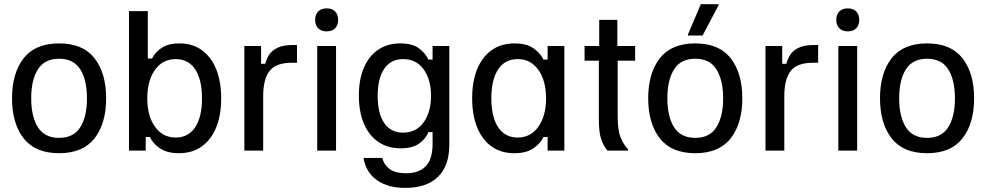

<svg xmlns="http://www.w3.org/2000/svg" viewBox="-20 -720 4715 918"><path d="M262.5 12.5Q148.3 12.5 92.9 -58.8Q37.5 -130 37.5 -250Q37.5 -370 92.9 -441.2Q148.3 -512.5 262.5 -512.5Q376.7 -512.5 432.1 -441.2Q487.5 -370 487.5 -250Q487.5 -130 432.1 -58.8Q376.7 12.5 262.5 12.5ZM262.5 -60.8Q331.7 -60.8 363.8 -111.7Q395.8 -162.5 395.8 -250Q395.8 -337.5 363.8 -388.3Q331.7 -439.2 262.5 -439.2Q193.3 -439.2 161.2 -388.3Q129.2 -337.5 129.2 -250Q129.2 -162.5 161.2 -111.7Q193.3 -60.8 262.5 -60.8Z M835.8 12.5Q778.3 12.5 744.2 -11.2Q710 -35 696.7 -65H676.7V0H596.7V-666.7H686.7V-440H706.7Q723.3 -472.5 755 -492.5Q786.7 -512.5 837.5 -512.5Q900.8 -512.5 945.4 -480Q990 -447.5 1013.8 -388.8Q1037.5 -330 1037.5 -250Q1037.5 -170 1013.8 -111.2Q990 -52.5 945 -20Q900 12.5 835.8 12.5ZM820 -62.5Q880.8 -62.5 913.3 -111.7Q945.8 -160.8 945.8 -250Q945.8 -339.2 913.3 -388.3Q880.8 -437.5 820 -437.5Q757.5 -437.5 720.8 -385.8Q684.2 -334.2 684.2 -250Q684.2 -165.8 720.8 -114.2Q757.5 -62.5 820 -62.5Z M1238.3 0H1148.3V-500H1228.3V-415H1248.3Q1253.3 -435.8 1265.8 -456.7Q1278.3 -477.5 1305.8 -491.2Q1333.3 -505 1383.3 -505H1400V-420H1375Q1300 -420 1269.2 -381.2Q1238.3 -342.5 1238.3 -260Z M1586.7 0H1496.7V-500H1586.7ZM1541.7 -570Q1515.8 -570 1501.2 -585Q1486.7 -600 1486.7 -625Q1486.7 -650 1501.2 -665Q1515.8 -680 1541.7 -680Q1568.3 -680 1582.5 -665Q1596.7 -650 1596.7 -625Q1596.7 -600 1582.5 -585Q1568.3 -570 1541.7 -570Z M1918.3 178.3Q1865 178.3 1828.3 165Q1791.7 151.7 1768.3 130.4Q1745 109.2 1733.3 84.2Q1721.7 59.2 1718.3 35H1808.3Q1813.3 63.3 1840 85.8Q1866.7 108.3 1922.5 108.3Q1982.5 108.3 2015.4 75Q2048.3 41.7 2048.3 -32.5V-88.3H2028.3Q2015 -55 1982.9 -32.9Q1950.8 -10.8 1895.8 -10.8Q1803.3 -10.8 1749.6 -78.3Q1695.8 -145.8 1695.8 -263.3Q1695.8 -340 1719.6 -395.8Q1743.3 -451.7 1787.9 -482.1Q1832.5 -512.5 1894.2 -512.5Q1951.7 -512.5 1982.9 -489.2Q2014.2 -465.8 2028.3 -435H2048.3V-500H2128.3V-27.5Q2128.3 72.5 2074.2 125.4Q2020 178.3 1918.3 178.3ZM1906.7 -85.8Q1970.8 -85.8 2005.8 -135.4Q2040.8 -185 2040.8 -261.7Q2040.8 -340 2005.4 -388.8Q1970 -437.5 1907.5 -437.5Q1849.2 -437.5 1817.5 -391.7Q1785.8 -345.8 1785.8 -261.7Q1785.8 -177.5 1817.1 -131.7Q1848.3 -85.8 1906.7 -85.8Z M2439.2 12.5Q2375 12.5 2330 -20Q2285 -52.5 2261.2 -111.2Q2237.5 -170 2237.5 -250Q2237.5 -330 2261.2 -388.8Q2285 -447.5 2330.4 -480Q2375.8 -512.5 2440.8 -512.5Q2497.5 -512.5 2531.2 -488.8Q2565 -465 2578.3 -435H2598.3V-500H2678.3V0H2598.3V-65H2578.3Q2565 -35 2530.8 -11.2Q2496.7 12.5 2439.2 12.5ZM2455 -62.5Q2517.5 -62.5 2554.2 -114.2Q2590.8 -165.8 2590.8 -250Q2590.8 -334.2 2554.2 -385.8Q2517.5 -437.5 2455 -437.5Q2394.2 -437.5 2361.7 -388.3Q2329.2 -339.2 2329.2 -250Q2329.2 -160.8 2361.7 -111.7Q2394.2 -62.5 2455 -62.5Z M2983.3 0H2884.2Q2865.8 -22.5 2854.6 -54.2Q2843.3 -85.8 2843.3 -149.2V-430H2775V-500H2845V-625H2931.7V-500H3016.7V-430H2933.3V-163.3Q2933.3 -95 2947.9 -61.2Q2962.5 -27.5 2983.3 -5Z M3304.2 12.5Q3190 12.5 3134.6 -58.8Q3079.2 -130 3079.2 -250Q3079.2 -370 3134.6 -441.2Q3190 -512.5 3304.2 -512.5Q3418.3 -512.5 3473.8 -441.2Q3529.2 -370 3529.2 -250Q3529.2 -130 3473.8 -58.8Q3418.3 12.5 3304.2 12.5ZM3304.2 -60.8Q3373.3 -60.8 3405.4 -111.7Q3437.5 -162.5 3437.5 -250Q3437.5 -337.5 3405.4 -388.3Q3373.3 -439.2 3304.2 -439.2Q3235 -439.2 3202.9 -388.3Q3170.8 -337.5 3170.8 -250Q3170.8 -162.5 3202.9 -111.7Q3235 -60.8 3304.2 -60.8ZM3339.2 -550H3269.2V-555L3330.8 -700H3415.8V-695Z M3730 0H3640V-500H3720V-415H3740Q3745 -435.8 3757.5 -456.7Q3770 -477.5 3797.5 -491.2Q3825 -505 3875 -505H3891.7V-420H3866.7Q3791.7 -420 3760.8 -381.2Q3730 -342.5 3730 -260Z M4078.3 0H3988.3V-500H4078.3ZM4033.3 -570Q4007.5 -570 3992.9 -585Q3978.3 -600 3978.3 -625Q3978.3 -650 3992.9 -665Q4007.5 -680 4033.3 -680Q4060 -680 4074.2 -665Q4088.3 -650 4088.3 -625Q4088.3 -600 4074.2 -585Q4060 -570 4033.3 -570Z M4412.5 12.5Q4298.3 12.5 4242.9 -58.8Q4187.5 -130 4187.5 -250Q4187.5 -370 4242.9 -441.2Q4298.3 -512.5 4412.5 -512.5Q4526.7 -512.5 4582.1 -441.2Q4637.5 -370 4637.5 -250Q4637.5 -130 4582.1 -58.8Q4526.7 12.5 4412.5 12.5ZM4412.5 -60.8Q4481.7 -60.8 4513.8 -111.7Q4545.8 -162.5 4545.8 -250Q4545.8 -337.5 4513.8 -388.3Q4481.7 -439.2 4412.5 -439.2Q4343.3 -439.2 4311.2 -388.3Q4279.2 -337.5 4279.2 -250Q4279.2 -162.5 4311.2 -111.7Q4343.3 -60.8 4412.5 -60.8Z"/></svg>

Font: Familjen Grotesk Variable
Style: Regular
Weight: 400
Designer: Anders Wikstroem, Jonas Baeckman, Matilda Gysing, Kristian Moeller
Foundry: Familjen STHLM AB
Version: Version 2.000